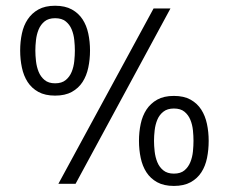

<svg xmlns="http://www.w3.org/2000/svg" viewBox="-20 -627 787 655"><path d="M287.1 -454.6Q287.1 -424.3 281.2 -396.5Q275.4 -368.7 261.7 -347.4Q248 -326.2 225.1 -313.5Q202.1 -300.8 168 -300.8Q133.8 -300.8 110.8 -313.5Q87.9 -326.2 74.2 -347.4Q60.5 -368.7 54.7 -396.5Q48.8 -424.3 48.8 -454.6Q48.8 -484.9 54.7 -512.5Q60.5 -540 74.5 -561Q88.4 -582 111.1 -594.7Q133.8 -607.4 168 -607.4Q202.1 -607.4 225.1 -594.7Q248 -582 261.7 -561Q275.4 -540 281.2 -512.5Q287.1 -484.9 287.1 -454.6ZM561.5 -598.1 237.8 0H179.2L503.9 -598.1ZM235.4 -454.6Q235.4 -471.2 233.4 -490.5Q231.4 -509.8 224.6 -526.4Q217.8 -543 204.3 -554Q190.9 -564.9 168 -564.9Q145.5 -564.9 132.1 -554Q118.7 -543 111.8 -526.4Q105 -509.8 102.8 -490.5Q100.6 -471.2 100.6 -454.6Q100.6 -438 102.8 -418.5Q105 -398.9 111.8 -382.1Q118.7 -365.2 132.1 -354Q145.5 -342.8 168 -342.8Q190.9 -342.8 204.3 -354Q217.8 -365.2 224.6 -382.1Q231.4 -398.9 233.4 -418.5Q235.4 -438 235.4 -454.6ZM691.9 -146.5Q691.9 -116.2 686.3 -88.4Q680.7 -60.5 667 -39.3Q653.3 -18.1 630.4 -5.4Q607.4 7.3 573.2 7.3Q539.1 7.3 516.1 -5.4Q493.2 -18.1 479.5 -39.3Q465.8 -60.5 460 -88.4Q454.1 -116.2 454.1 -146.5Q454.1 -176.8 460 -204.3Q465.8 -231.9 479.7 -253.2Q493.7 -274.4 516.4 -287.1Q539.1 -299.8 573.2 -299.8Q607.4 -299.8 630.1 -287.1Q652.8 -274.4 666.5 -253.2Q680.2 -231.9 686 -204.3Q691.9 -176.8 691.9 -146.5ZM640.1 -146.5Q640.1 -163.1 638.2 -182.4Q636.2 -201.7 629.4 -218.3Q622.6 -234.9 609.4 -245.8Q596.2 -256.8 573.2 -256.8Q550.8 -256.8 537.1 -245.8Q523.4 -234.9 516.6 -218.3Q509.8 -201.7 507.6 -182.4Q505.4 -163.1 505.4 -146.5Q505.4 -129.9 507.6 -110.4Q509.8 -90.8 516.6 -74Q523.4 -57.1 537.1 -45.9Q550.8 -34.7 573.2 -34.7Q596.2 -34.7 609.4 -45.9Q622.6 -57.1 629.4 -74Q636.2 -90.8 638.2 -110.4Q640.1 -129.9 640.1 -146.5Z"/></svg>

Font: SaysetthaMai
Style: Regular
Weight: 400
Designer: John M. Durdin
Foundry: Lao Script for Windows
Version: Version 1.101